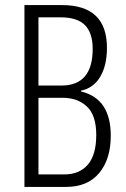

<svg xmlns="http://www.w3.org/2000/svg" viewBox="-20 -734 494 754"><path d="M224 -714Q400 -714 400 -546Q400 -477 373.5 -432.5Q347 -388 298 -378V-375Q358 -360 386.5 -316.5Q415 -273 415 -201Q415 -109 369.5 -54.5Q324 0 240 0H76V-714ZM221 -398Q344 -398 344 -542Q344 -604 314 -635Q284 -666 217 -666H131V-398ZM131 -350V-49H232Q292 -49 325 -87.5Q358 -126 358 -204Q358 -281 321.5 -315.5Q285 -350 225 -350Z"/></svg>

Font: Noto Sans Ethiopic ExtraCondensed Light
Style: Regular
Weight: 300
Width: 2
Designer: Monotype Design Team
Foundry: Monotype Imaging Inc.
Version: Version 2.102; ttfautohint (v1.8.4.7-5d5b)